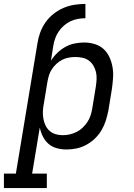

<svg xmlns="http://www.w3.org/2000/svg" viewBox="-64 -755 684 980"><path d="M-44 205V131H17L127 -533Q131 -561 141 -588.5Q151 -616 168 -640.5Q185 -665 209 -684Q233 -703 260 -714.5Q287 -726 315.5 -730.5Q344 -735 372 -735V-662Q353 -662 333.5 -658.5Q314 -655 296 -646.5Q278 -638 262.5 -624.5Q247 -611 235.5 -594Q224 -577 217.5 -558.5Q211 -540 208 -521L196 -445Q209 -466 228 -484.5Q247 -503 269.5 -515.5Q292 -528 316.5 -533Q341 -538 365 -538Q365 -538 365 -538Q365 -538 366 -538Q393 -538 419.5 -530Q446 -522 465 -504.5Q484 -487 495 -462.5Q506 -438 510.5 -411.5Q515 -385 513 -356.5Q511 -328 507 -300L489 -190Q484 -165 476 -139.5Q468 -114 454.5 -91Q441 -68 421 -48.5Q401 -29 377 -16Q353 -3 327.5 2.5Q302 8 276 8Q250 8 226 1.5Q202 -5 184 -20.5Q166 -36 155 -58Q144 -80 139 -104L100 131H175V205ZM256 -65Q274 -65 292 -69Q310 -73 327 -81.5Q344 -90 358 -103.5Q372 -117 382.5 -133Q393 -149 398.5 -166.5Q404 -184 407 -202L425 -312Q428 -331 429 -350Q430 -369 426 -386.5Q422 -404 413 -419.5Q404 -435 390 -445.5Q376 -456 358 -460Q340 -464 321 -464Q304 -464 287 -461Q270 -458 254 -450Q238 -442 224.5 -429.5Q211 -417 201 -402Q191 -387 186 -370.5Q181 -354 178 -337L160 -227Q156 -208 155 -189Q154 -170 157 -151.5Q160 -133 167.5 -116.5Q175 -100 188 -88Q201 -76 218.5 -70.5Q236 -65 256 -65Z"/></svg>

Font: Iosevka Slab Extended Oblique
Style: Regular
Weight: 400
Width: 7
Italic angle: -9°
Monospace: yes
Designer: Belleve Invis
Foundry: Belleve Invis
Version: Version 11.1.0; ttfautohint (v1.8.3)